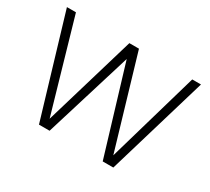

<svg xmlns="http://www.w3.org/2000/svg" viewBox="-135 -930 1271 1161"><g transform="rotate(30 500.0 -350.0)"><path d="M241 0 32 -700H95L279 -63L468 -700H535L723 -64L907 -700H968L760 0H686L502 -609L315 0Z"/></g></svg>

Font: Geologica Roman Thin
Style: Regular
Weight: 250
Designer: Sindre Bremnes, Frode Helland
Foundry: Monokrom Skriftforlag AS
Version: Version 1.010;gftools[0.9.28]